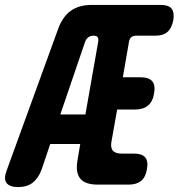

<svg xmlns="http://www.w3.org/2000/svg" viewBox="-86 -750 725 780"><path d="M229 -100 240 -165H118L83 -61Q70 -26 47 -8Q24 10 -12 10Q-48 10 -60 -7.5Q-72 -25 -58 -60L150 -632Q168 -682 201.5 -706Q235 -730 286 -730H567Q599 -730 611 -715Q623 -700 618 -668Q612 -636 594.5 -620.5Q577 -605 545 -605H468Q455 -605 447.5 -599Q440 -593 438 -580L413 -436H486Q519 -436 532.5 -420Q546 -404 540 -371Q535 -338 515.5 -321.5Q496 -305 463 -305H390L367 -176Q362 -150 372.5 -138Q383 -126 408 -126H459Q491 -126 504 -110.5Q517 -95 511 -63Q506 -31 487.5 -15.5Q469 0 437 0H311Q260 0 240 -24.5Q220 -49 229 -100ZM261 -285 313 -581Q315 -593 310.5 -599Q306 -605 294 -605Q282 -605 273.5 -599Q265 -593 260 -581L159 -285Z"/></svg>

Font: Maple Mono NL ExtraBold
Style: Italic
Weight: 800
Italic angle: -10°
Monospace: yes
Designer: subframe7536
Version: Version 7.000